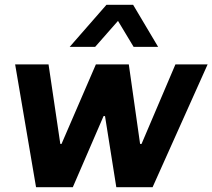

<svg xmlns="http://www.w3.org/2000/svg" viewBox="-20 -779 884 799"><path d="M130 0 43 -511H182L231 -180H236L379 -511H516L563 -180H569L710 -511H844L615 0H464L417 -296H411L283 0ZM270 -584 423 -759H534L638 -584H536L441 -742H515L376 -584Z"/></svg>

Font: Chivo SemiBold
Style: Italic
Weight: 600
Italic angle: -8.05°
Designer: Hector Gatti
Foundry: Omnibus-Type
Version: Version 2.002